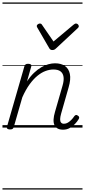

<svg xmlns="http://www.w3.org/2000/svg" viewBox="-20 -1030 686 1550"><path d="M489 17Q462 17 444.5 7Q427 -3 419 -21.5Q411 -40 412.5 -66.5Q414 -93 424 -127L485 -339Q497 -380 493 -409Q489 -438 469 -453.5Q449 -469 411 -469Q381 -469 348 -457Q315 -445 282 -418Q249 -391 218 -348Q187 -305 160 -244L91 -4Q88 6 81.5 10.5Q75 15 60 15Q48 15 40.5 10Q33 5 36 -6L177 -495Q181 -506 187 -510.5Q193 -515 207 -515Q223 -515 229.5 -509Q236 -503 232 -492L198 -373Q225 -414 254.5 -442Q284 -470 313.5 -487Q343 -504 371 -511.5Q399 -519 424 -519Q473 -519 504 -497.5Q535 -476 544 -433Q553 -390 534 -325L473 -111Q466 -86 465.5 -68Q465 -50 473 -40.5Q481 -31 496 -31Q513 -31 528 -40Q543 -49 556.5 -63Q570 -77 579 -91Q584 -98 591 -101Q598 -104 608 -97Q618 -91 619 -83.5Q620 -76 615 -68Q604 -49 585.5 -29.5Q567 -10 543 3.5Q519 17 489 17ZM594 -840Q602 -840 609 -833.5Q616 -827 616 -818Q616 -813 613.5 -809.5Q611 -806 607 -802L432 -639Q424 -631 417 -628.5Q410 -626 402 -626Q395 -626 389 -629Q383 -632 378 -640L283 -804Q280 -808 278.5 -812Q277 -816 277 -819Q277 -829 286 -834.5Q295 -840 301 -840Q308 -840 312 -837.5Q316 -835 319 -830L412 -695L573 -830Q580 -835 584 -837.5Q588 -840 594 -840ZM0 490H646V500H0ZM0 -20H646V0H0ZM0 -505H646V-500H0ZM0 -1010H646V-1000H0Z"/></svg>

Font: Playwrite TZ Guides
Style: Regular
Weight: 400
Designer: Veronika Burian, José Scaglione
Foundry: TypeTogether
Version: Version 1.003